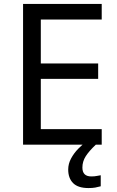

<svg xmlns="http://www.w3.org/2000/svg" viewBox="-20 -734 596 974"><path d="M496 0H97V-714H496V-635H187V-412H478V-334H187V-79H496ZM398 116Q398 161 443 161Q460 161 471.5 158.5Q483 156 491 155V211Q477 215 463 217.5Q449 220 429 220Q376 220 351 195Q326 170 326 126Q326 97 340.5 70Q355 43 376.5 21Q398 -1 418 -15L466 0Q432 32 415 58.5Q398 85 398 116Z"/></svg>

Font: Noto Serif Ottoman Siyaq
Style: Regular
Weight: 400
Designer: Sérgio Martins
Version: Version 1.005; ttfautohint (v1.8.4.7-5d5b)